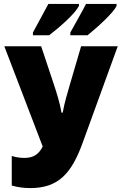

<svg xmlns="http://www.w3.org/2000/svg" viewBox="-20 -950 621 980"><path d="M575 -920V-930H419C404 -899 373 -846 339 -784V-770H427C475 -809 558 -883 575 -920ZM383 -920V-930H227C211 -900 181 -846 148 -784V-770H231C286 -812 364 -881 383 -920ZM134 10C276 10 345 -61 404 -227L581 -714H394L336 -516C324 -473 309 -426 300 -375H294C286 -422 270 -474 255 -519L190 -714H2L198 -202C176 -159 147 -144 104 -144C82 -144 63 -147 40 -154V-3C70 6 103 10 134 10Z"/></svg>

Font: Noto Sans Condensed Black
Style: Regular
Weight: 900
Width: 3
Designer: Monotype Design Team
Foundry: Monotype Imaging Inc.
Version: Version 2.013